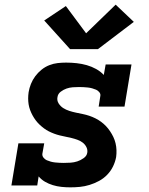

<svg xmlns="http://www.w3.org/2000/svg" viewBox="-20 -797 640 825"><path d="M282 8Q263 8 244 6Q225 4 207 -1.5Q189 -7 173.5 -16Q158 -25 146 -39L140 0H29L59 -181H170L162 -136Q161 -127 167 -119.5Q173 -112 181 -108.5Q189 -105 198 -102.5Q207 -100 216.5 -99Q226 -98 235.5 -97.5Q245 -97 254 -97Q269 -97 283.5 -98Q298 -99 312 -103.5Q326 -108 339.5 -117.5Q353 -127 355 -141Q357 -154 351 -165.5Q345 -177 335 -184.5Q325 -192 312.5 -196.5Q300 -201 287.5 -204Q275 -207 262.5 -209.5Q250 -212 237.5 -215Q225 -218 213 -222.5Q201 -227 190 -232.5Q179 -238 169 -245.5Q159 -253 150 -261.5Q141 -270 133.5 -280Q126 -290 120 -301Q114 -312 109.5 -324Q105 -336 103 -348.5Q101 -361 101 -374Q101 -387 103 -401Q106 -419 113 -436.5Q120 -454 131.5 -469.5Q143 -485 158.5 -497.5Q174 -510 192 -517Q210 -524 228 -526Q246 -528 264 -528Q287 -528 309.5 -525.5Q332 -523 353 -517Q374 -511 393 -500.5Q412 -490 426 -475L434 -520H545L515 -339H404L411 -384Q413 -393 407 -400.5Q401 -408 393 -411.5Q385 -415 376 -417.5Q367 -420 357.5 -421Q348 -422 338.5 -422.5Q329 -423 320 -423Q306 -423 292.5 -422Q279 -421 266 -416.5Q253 -412 241 -403Q229 -394 227 -380Q224 -365 232 -352.5Q240 -340 252 -332.5Q264 -325 278 -320.5Q292 -316 306.5 -313Q321 -310 335.5 -307Q350 -304 363.5 -299.5Q377 -295 390 -288.5Q403 -282 414.5 -273.5Q426 -265 435.5 -255Q445 -245 453 -233Q461 -221 467 -208.5Q473 -196 476.5 -181.5Q480 -167 480.5 -152Q481 -137 479 -122Q475 -101 465.5 -81.5Q456 -62 440.5 -46Q425 -30 405.5 -19.5Q386 -9 365 -2.5Q344 4 323.5 6Q303 8 282 8ZM281 -586 170 -709 263 -771 350 -654 477 -777 555 -703 401 -586Z"/></svg>

Font: Iosevka Etoile XBdObl
Style: Regular
Weight: 800
Italic angle: -9°
Designer: Belleve Invis
Foundry: Belleve Invis
Version: Version 15.5.2; ttfautohint (v1.8.4)